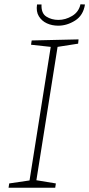

<svg xmlns="http://www.w3.org/2000/svg" viewBox="-20 -877 417 897"><path d="M345 -673 249 -658 150 -35 241 -20 238 0H20L23 -20L118 -34L217 -658L125 -668L128 -688L347 -693ZM252 -757Q223 -757 199 -768Q175 -779 161.5 -801Q148 -823 153 -856H174Q172 -815 196.5 -799.5Q221 -784 253 -784Q286 -784 317 -802.5Q348 -821 356 -857L377 -856Q369 -805 331 -781Q293 -757 252 -757Z"/></svg>

Font: Bitter ExtraLight
Style: Italic
Weight: 200
Italic angle: -9°
Designer: Sol Matas, and Bitter project Authors
Foundry: Sol Matas
Version: Version 2.001